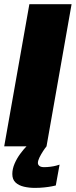

<svg xmlns="http://www.w3.org/2000/svg" viewBox="-41 -695 360 912"><path d="M-21 0H180L299 -675H98.5ZM124.5 197.5Q148.5 197.5 169.5 195.2Q190.5 193 205.5 190Q220.5 187 224 186L242 87Q238 88.5 226 91.8Q214 95 198.5 97Q183 99 168.5 99Q153.5 99 146.2 93.2Q139 87.5 139 79Q139 68.5 146.2 53.5Q153.5 38.5 163.2 23.5Q173 8.5 180 0H85Q71 14 55 35.8Q39 57.5 28.2 82.5Q17.5 107.5 17.5 131.5Q17.5 157.5 32.8 171.8Q48 186 72.8 191.8Q97.5 197.5 124.5 197.5Z"/></svg>

Font: Anybody Condensed Black
Style: Italic
Weight: 900
Width: 3
Italic angle: -10°
Version: Version 1.113;gftools[0.9.25]